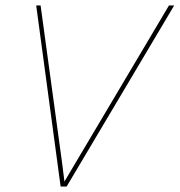

<svg xmlns="http://www.w3.org/2000/svg" viewBox="-20 -680 655 700"><path d="M615 -660 223 0H201L112 -660H128L206 -89L215 -18L254 -84L596 -660Z"/></svg>

Font: Kantumruy Pro Thin
Style: Italic
Weight: 250
Italic angle: -13°
Version: Version 1.002